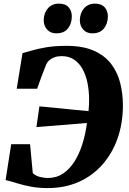

<svg xmlns="http://www.w3.org/2000/svg" viewBox="-20 -998 693 1028"><path d="M235 9Q187.5 9 146.8 1.5Q106 -6 72.2 -16.5Q38.5 -27 10 -34L40 -226H141L155.5 -71Q170.5 -56.5 193.5 -50.8Q216.5 -45 236.5 -45Q282 -45 317.5 -68.8Q353 -92.5 379 -133.8Q405 -175 421.5 -228Q438 -281 445.5 -339.5L175 -317.5L191 -428.5Q210.5 -427 240.5 -424Q270.5 -421 306.5 -417.5Q342.5 -414 380.5 -410Q418.5 -406 454 -403Q455.5 -419.5 456.5 -436.8Q457.5 -454 457 -470.5Q456.5 -511.5 448.8 -552Q441 -592.5 423.5 -625.5Q406 -658.5 378 -678Q350 -697.5 310 -697.5Q288.5 -697.5 272 -691.5Q255.5 -685.5 244.5 -676Q233.5 -666.5 228 -654Q223 -642 216.5 -625.2Q210 -608.5 203.2 -590.5Q196.5 -572.5 190.2 -555Q184 -537.5 179 -523H69.5L100.5 -713.5Q118.5 -718 150.2 -727.5Q182 -737 228 -744.8Q274 -752.5 336.5 -752.5Q424 -752.5 482.5 -726.5Q541 -700.5 575 -656Q609 -611.5 623.5 -554.2Q638 -497 638 -434Q638 -339 610 -258.5Q582 -178 529.2 -117.8Q476.5 -57.5 402 -24.2Q327.5 9 235 9ZM281 -819.5Q250.5 -819.5 232.2 -839.8Q214 -860 214 -890Q215 -929 236.8 -953.8Q258.5 -978.5 295.5 -978.5Q331 -978.5 348 -958.5Q365 -938.5 364.5 -909Q364 -871 343.5 -845.2Q323 -819.5 281 -819.5ZM474 -819.5Q443.5 -819.5 425.5 -839.8Q407.5 -860 407.5 -890Q408.5 -929 430.2 -953.8Q452 -978.5 488.5 -978.5Q523.5 -978.5 540.8 -958.5Q558 -938.5 557.5 -909Q557 -871 536.2 -845.2Q515.5 -819.5 474 -819.5Z"/></svg>

Font: Merriweather 60pt Black
Style: Italic
Weight: 900
Italic angle: -7.8°
Version: Version 2.101